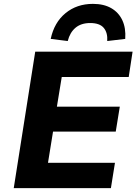

<svg xmlns="http://www.w3.org/2000/svg" viewBox="-20 -972 708 992"><path d="M51 0 162 -705H665L645 -574H299L274 -421H599L578 -292H254L228 -131H574L553 0ZM330 -760 242 -771Q260 -856 318.5 -904Q377 -952 460 -952Q516 -952 554.5 -930Q593 -908 612 -867.5Q631 -827 627 -771L534 -760Q537 -803 516 -828Q495 -853 446 -853Q399 -853 370 -828.5Q341 -804 330 -760Z"/></svg>

Font: Nunito Sans 7pt ExtraBold
Style: Italic
Weight: 800
Italic angle: -9°
Designer: Vernon Adams
Foundry: Vernon Adams
Version: Version 3.101;gftools[0.9.27]